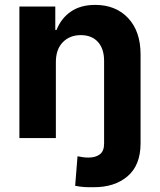

<svg xmlns="http://www.w3.org/2000/svg" viewBox="-20 -573 664 797"><path d="M211.9 -315.4V0H60.5V-545.9H209.5V-448.7H214.8Q233.4 -496.6 273.9 -524.7Q314.5 -552.7 375 -552.7Q460.4 -552.7 512 -497.8Q563.5 -442.9 563.5 -347.2V23.4Q563 113.3 509.3 158.9Q455.6 204.6 368.2 204.1Q348.6 204.6 329.6 203.4Q310.5 202.1 292 198.2L301.8 75.7Q312 77.6 323 79.3Q334 81.1 346.7 81.1Q377 81.1 394.5 67.6Q412.1 54.2 412.1 23.4V-320.3Q412.1 -370.6 386.5 -398.9Q360.8 -427.2 315.4 -427.2Q269.5 -427.2 240.7 -397.7Q211.9 -368.2 211.9 -315.4Z"/></svg>

Font: Konkhmer Sleokchher
Style: Regular
Weight: 400
Designer: Suon May Sophanith
Version: Version 1.000; ttfautohint (v1.8.4.7-5d5b);gftools[0.9.23]